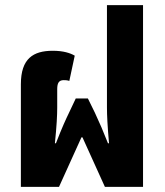

<svg xmlns="http://www.w3.org/2000/svg" viewBox="-20 -725 639 745"><path d="M61 0H209L296 -192H300L387 0H535V-705H395V-308C395 -278 397 -237 403 -169H399C379 -219 369 -243 348 -288L321 -343H274L248 -288C235 -261 221 -231 197 -169H193C200 -237 202 -278 202 -308V-379C202 -402 208 -414 227 -414C232 -414 241 -414 249 -411L270 -509C253 -519 226 -528 185 -528C109 -528 61 -498 61 -398Z"/></svg>

Font: Noto Sans Thai UI Condensed Extra
Style: Regular
Weight: 800
Width: 3
Designer: Monotype Design Team
Foundry: Monotype Imaging Inc.
Version: Version 1.901